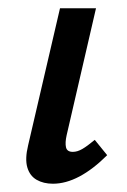

<svg xmlns="http://www.w3.org/2000/svg" viewBox="-20 -438 306 464"><path d="M108 6Q85 6 68.5 -3.5Q52 -13 46 -33.5Q40 -54 48 -87L125 -418H212L141 -111Q137 -93 139.5 -82Q142 -71 156 -71Q167 -71 179 -78Q191 -85 209 -100L239 -63Q205 -29 172 -11.5Q139 6 108 6Z"/></svg>

Font: Ysabeau Infant SemiBold
Style: Italic
Weight: 600
Italic angle: -12°
Designer: Christian Thalmann (Catharsis Fonts)
Version: Version 2.002; featfreeze: ss01,ss02,lnum